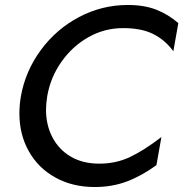

<svg xmlns="http://www.w3.org/2000/svg" viewBox="-20 -738 739 772"><path d="M379 -80Q313 -80 265 -108Q217 -136 191 -185.5Q165 -235 165 -297Q165 -320 170 -352Q183 -427 227 -489.5Q271 -552 335.5 -588.5Q400 -625 475 -625Q549 -625 596.5 -601Q644 -577 677 -532L697 -645Q657 -680 608.5 -699Q560 -718 494 -718Q390 -718 298 -669.5Q206 -621 144 -536.5Q82 -452 64 -351Q58 -315 58 -282Q58 -197 96 -129.5Q134 -62 203 -24Q272 14 361 14Q431 14 490.5 -8.5Q550 -31 609 -74L629 -187Q560 -134 503.5 -107Q447 -80 379 -80Z"/></svg>

Font: Geom
Style: Italic
Weight: 400
Italic angle: -10°
Version: Version 1.102